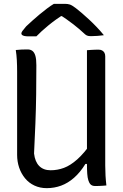

<svg xmlns="http://www.w3.org/2000/svg" viewBox="-20 -962 640 998"><path d="M533 2Q524 3 514.5 3.5Q505 4 495 4.5Q485 5 475 5Q467 5 460 2.5Q453 0 448 -6.5Q443 -13 439 -25.5Q435 -38 433.5 -58.5Q432 -79 432 -109Q432 -183 432 -257Q432 -331 432 -405Q432 -479 432 -553Q432 -627 432 -701Q442 -702 451.5 -702.5Q461 -703 471 -703.5Q481 -704 491 -704Q503 -704 510.5 -700Q518 -696 522.5 -688.5Q527 -681 527 -669Q527 -598 527 -527Q527 -456 527 -385.5Q527 -315 527 -244Q527 -173 527 -102Q527 -75 528.5 -49Q530 -23 533 2ZM223 16Q188 16 159 2.5Q130 -11 110 -35.5Q90 -60 79.5 -91Q69 -122 69 -157Q69 -229 69 -301Q69 -373 69 -445.5Q69 -518 69 -590Q69 -621 67.5 -649Q66 -677 62 -702Q78 -704 93 -704.5Q108 -705 124 -705Q139 -705 149 -697Q159 -689 164 -671.5Q169 -654 169 -623Q169 -546 168 -471Q167 -396 164 -320.5Q161 -245 157 -164Q162 -121 184 -99Q206 -77 243 -77Q279 -77 312.5 -89.5Q346 -102 381.5 -133.5Q417 -165 457 -222V-110H424Q397 -66 365 -38Q333 -10 297.5 3Q262 16 223 16ZM260 -942Q268 -942 279 -942Q290 -942 300.5 -942Q311 -942 318 -942Q332 -942 343 -938.5Q354 -935 375 -919Q387 -910 405 -894.5Q423 -879 443 -860.5Q463 -842 483 -821Q503 -800 520 -779Q505 -777 487.5 -775.5Q470 -774 453 -774Q439 -774 431.5 -777.5Q424 -781 414 -791Q394 -810 361.5 -835.5Q329 -861 278 -894L333 -878Q317 -878 300.5 -878Q284 -878 267 -878L322 -895Q268 -860 231 -829.5Q194 -799 169 -773H129Q115 -773 106.5 -775Q98 -777 94.5 -780.5Q91 -784 91 -788Q91 -793 96.5 -801Q102 -809 116 -825Q130 -838 147.5 -854Q165 -870 185 -886.5Q205 -903 224 -917.5Q243 -932 260 -942Z"/></svg>

Font: Rec Mono Semicasual
Style: Regular
Weight: 400
Version: Version 1.085; ttfautohint (v1.8.4.7-5d5b)